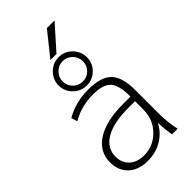

<svg xmlns="http://www.w3.org/2000/svg" viewBox="-290 -1030 1118 1118"><g transform="rotate(-45 269.0 -471.5)"><path d="M263 -530Q367 -530 411 -485.5Q455 -441 455 -333V-140Q455 -70 470 0H424Q415 -46 413 -103H411Q384 -51 332.5 -20.5Q281 10 215 10Q141 10 97 -30.5Q53 -71 53 -140Q53 -228 130.5 -277.5Q208 -327 351 -327H408V-332Q408 -421 376.5 -455.5Q345 -490 263 -490Q166 -490 88 -444L76 -482Q160 -530 263 -530ZM279 -807H229L346 -953H409ZM99 -142Q99 -90 132.5 -59Q166 -28 223 -28Q298 -28 353 -83.5Q408 -139 408 -222V-289H351Q230 -289 164.5 -250Q99 -211 99 -142ZM357 -750.5Q391 -716 391 -668Q391 -620 357 -586Q323 -552 275 -552Q227 -552 192.5 -586Q158 -620 158 -668Q158 -716 192.5 -750.5Q227 -785 275 -785Q323 -785 357 -750.5ZM358 -668Q358 -703 333.5 -727.5Q309 -752 275 -752Q240 -752 215.5 -727Q191 -702 191 -668Q191 -634 215.5 -609.5Q240 -585 275 -585Q310 -585 334 -609.5Q358 -634 358 -668Z"/></g></svg>

Font: M PLUS 1p Light
Style: Regular
Weight: 300
Version: Version 1.061